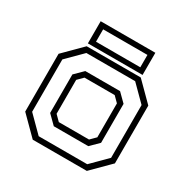

<svg xmlns="http://www.w3.org/2000/svg" viewBox="-156 -823 941 961"><g transform="rotate(30 314.0 -342.0)"><path d="M158 0 55 -103V-437L158 -540H470.5L573.5 -437V-103L470.5 0ZM175 -30H455.5L543 -117.5V-422.5L455.5 -510H173.5L85.5 -422V-119.5ZM215.5 -111 166.5 -159.5V-382L214 -429H415L462 -382.5V-157.5L415 -111ZM227 -141.5H401.5L432 -172V-368L401.5 -398.5H227L196.5 -368V-172ZM156 -555.5V-683.5H472V-555.5ZM187 -583H443V-654.5H187Z"/></g></svg>

Font: Tourney Light
Style: Regular
Weight: 300
Version: Version 1.015